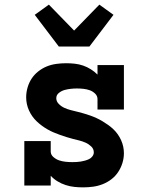

<svg xmlns="http://www.w3.org/2000/svg" viewBox="-20 -801 640 829"><path d="M339 8Q320 8 301 6Q282 4 263.5 -2Q245 -8 228.5 -18Q212 -28 199 -42V0H85V-192H199V-147Q199 -133 210.5 -123Q222 -113 235.5 -108.5Q249 -104 263.5 -102.5Q278 -101 292 -101Q301 -101 310.5 -101.5Q320 -102 329 -103.5Q338 -105 347 -107.5Q356 -110 364.5 -114Q373 -118 379 -126Q385 -134 385 -143Q385 -158 374 -168.5Q363 -179 349.5 -185Q336 -191 322 -194.5Q308 -198 294 -201.5Q280 -205 266 -209.5Q252 -214 238 -219Q224 -224 211 -229.5Q198 -235 185 -242.5Q172 -250 160.5 -258.5Q149 -267 138.5 -277Q128 -287 119.5 -299Q111 -311 105 -324.5Q99 -338 96 -352Q93 -366 93 -381Q93 -402 99 -423Q105 -444 116.5 -461.5Q128 -479 145 -492.5Q162 -506 181.5 -514Q201 -522 222.5 -525Q244 -528 265 -528Q284 -528 302.5 -526Q321 -524 338.5 -518Q356 -512 372 -502Q388 -492 401 -479V-520H515V-328H401V-373Q401 -387 390.5 -397Q380 -407 367 -411.5Q354 -416 340 -417.5Q326 -419 312 -419Q299 -419 285.5 -417.5Q272 -416 259 -412.5Q246 -409 234.5 -400Q223 -391 223 -377Q223 -363 234 -352Q245 -341 258.5 -335Q272 -329 286 -325.5Q300 -322 314 -318.5Q328 -315 342 -311Q356 -307 370 -302Q384 -297 397 -291Q410 -285 422.5 -277.5Q435 -270 447 -261.5Q459 -253 469.5 -243Q480 -233 488.5 -221Q497 -209 503 -195.5Q509 -182 512 -168Q515 -154 515 -139Q515 -118 508.5 -97Q502 -76 490 -58Q478 -40 461 -27Q444 -14 424 -6Q404 2 382.5 5Q361 8 339 8ZM234 -600 130 -737 191 -781 300 -669 409 -781 470 -737 366 -600Z"/></svg>

Font: Iosevka HT Extrabold Extended
Style: Regular
Weight: 800
Width: 7
Monospace: yes
Designer: Belleve Invis
Foundry: Belleve Invis
Version: Version 32.3.0; ttfautohint (v1.8.4)